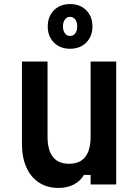

<svg xmlns="http://www.w3.org/2000/svg" viewBox="-20 -908 690 945"><path d="M552 -605V0H426V-47H393Q375 -16 342.5 0.5Q310 17 268 17Q213 17 172.5 -9Q132 -35 110 -84Q88 -133 88 -200V-605H214V-236Q214 -169 240.5 -135.5Q267 -102 320 -102Q373 -102 399.5 -135.5Q426 -169 426 -236V-605ZM325 -668Q276 -668 245.5 -698.5Q215 -729 215 -778Q215 -827 245.5 -857.5Q276 -888 325 -888Q374 -888 404.5 -857.5Q435 -827 435 -778Q435 -729 404.5 -698.5Q374 -668 325 -668ZM325 -731Q341 -731 350.5 -744Q360 -757 360 -778Q360 -799 350.5 -812Q341 -825 325 -825Q309 -825 299.5 -812Q290 -799 290 -778Q290 -757 299.5 -744Q309 -731 325 -731Z"/></svg>

Font: Martian Mono SemiCondensed Medium
Style: Regular
Weight: 500
Width: 4
Designer: Roman Shamin
Foundry: Evil Martians
Version: Version 1.000